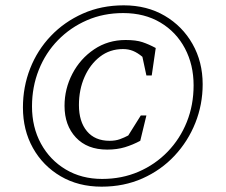

<svg xmlns="http://www.w3.org/2000/svg" viewBox="-20 -690 846 720"><path d="M361 10Q274 10 207.5 -29Q141 -68 103.5 -135Q66 -202 66 -287Q66 -364 93 -433Q120 -502 170.5 -555Q221 -608 290.5 -639Q360 -670 444 -670Q531 -670 597.5 -631Q664 -592 702 -525Q740 -458 740 -374Q740 -298 712.5 -229Q685 -160 634.5 -106Q584 -52 514.5 -21Q445 10 361 10ZM363 -19Q437 -19 499.5 -46Q562 -73 608.5 -121Q655 -169 680.5 -232.5Q706 -296 706 -370Q706 -447 673.5 -508.5Q641 -570 581.5 -605.5Q522 -641 442 -641Q368 -641 306 -614Q244 -587 197.5 -539.5Q151 -492 125.5 -428Q100 -364 100 -291Q100 -213 133.5 -151.5Q167 -90 226.5 -54.5Q286 -19 363 -19ZM382 -129Q307 -129 264.5 -174.5Q222 -220 222 -293Q222 -357 251.5 -413.5Q281 -470 333 -505Q385 -540 451 -540Q490 -540 514 -532Q538 -524 564 -510L549 -407H529L514 -477Q496 -492 479 -499Q462 -506 441 -506Q392 -506 355 -477.5Q318 -449 297 -401.5Q276 -354 276 -296Q276 -234 306 -198Q336 -162 391 -162Q413 -162 429.5 -168Q446 -174 461 -182L508 -257H529L506 -162Q478 -147 448.5 -138Q419 -129 382 -129Z"/></svg>

Font: Spectral SC Light
Style: Italic
Weight: 300
Italic angle: -10°
Designer: Jean-Baptiste Levee
Foundry: Production Type
Version: Version 2.001